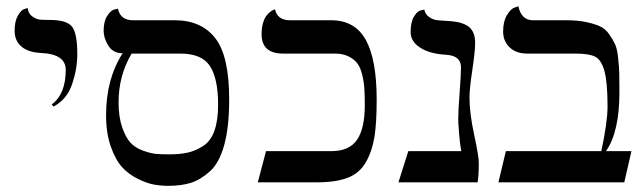

<svg xmlns="http://www.w3.org/2000/svg" viewBox="-20 -585 2067 616"><path d="M151.9 -243.2 146 -250Q190.9 -283.2 190.9 -360.8Q190.9 -411.6 111.8 -415Q70.8 -417 48.8 -435.5Q26.9 -454.1 26.9 -486.8Q26.9 -516.6 37.4 -534.9Q47.9 -553.2 58.6 -556.2L68.8 -559.1Q70.8 -541 84 -532Q97.2 -522.9 108.2 -522Q119.1 -521 140.1 -521Q193.4 -521 210.7 -500Q228 -479 228 -411.1Q228 -364.3 211.4 -315.2Q194.8 -266.1 151.9 -243.2Z M558.6 -413.1H402.3Q360.4 -342.3 360.4 -256.8Q360.4 -210 371.8 -177Q383.3 -144 398.4 -127.4Q413.6 -110.8 438.5 -101.8Q463.4 -92.8 480 -91.3Q496.6 -89.8 522.5 -89.8Q558.6 -89.8 583 -95.5Q607.4 -101.1 631.6 -116.5Q655.8 -131.8 667.7 -165Q679.7 -198.2 679.7 -249Q679.7 -333 653.6 -373Q627.4 -413.1 558.6 -413.1ZM519.5 11.2Q496.6 11.2 473.6 7.1Q450.7 2.9 421.6 -11.5Q392.6 -25.9 371.6 -48.8Q350.6 -71.8 335.4 -115Q320.3 -158.2 320.3 -214.8Q320.3 -332 373.5 -414.1Q342.8 -414.1 327.6 -438.5Q312.5 -462.9 312.5 -485.8Q312.5 -516.6 324 -534.2Q335.4 -551.8 347.2 -554.7L358.4 -557.1Q366.2 -520 406.7 -520H540.5Q625.5 -520 670.4 -462.9Q715.3 -405.8 715.3 -266.1Q715.3 -178.2 699.5 -120.1Q683.6 -62 653.1 -34.9Q622.6 -7.8 592 1.7Q561.5 11.2 519.5 11.2Z M1150.4 -248Q1150.4 -280.3 1148.9 -301.8Q1147.5 -323.2 1141.8 -346.2Q1136.2 -369.1 1125.7 -382.6Q1115.2 -396 1097.2 -404.5Q1079.1 -413.1 1054.2 -413.1H888.2Q819.3 -413.1 819.3 -475.1Q819.3 -495.1 823.7 -510.5Q828.1 -525.9 834.2 -533.9Q840.3 -542 846.9 -546.9Q853.5 -551.8 857.9 -553.7L862.3 -555.2Q870.1 -520 910.2 -520H1042.5Q1118.7 -520 1153.6 -457Q1188.5 -394 1188.5 -265.1Q1188.5 -190.9 1181.4 -146Q1174.3 -101.1 1154.3 -65.4Q1134.3 -29.8 1096.2 -14.9Q1058.1 0 996.1 0H807.1L833.5 -100.1H1043.5Q1100.6 -100.1 1125.5 -136.5Q1150.4 -172.9 1150.4 -248Z M1486.3 -272Q1486.3 -222.2 1501.2 -153.1Q1516.1 -84 1516.1 -63Q1516.1 -19 1512.2 0H1258.3L1290 -100.1H1460Q1454.1 -130.9 1451.2 -181.2Q1450.2 -188 1450.2 -204.1Q1450.2 -230 1454.6 -287.6Q1459 -345.2 1459 -369.1Q1459 -406.2 1412.1 -409.2Q1358.9 -412.1 1328.1 -432.1Q1297.4 -452.1 1297.4 -481.9Q1297.4 -514.2 1308.3 -532Q1319.3 -549.8 1330.1 -551.8L1341.3 -554.2Q1344.2 -539.1 1356.7 -530.5Q1369.1 -522 1380.6 -520.5Q1392.1 -519 1411.1 -518.1Q1431.2 -517.1 1445.6 -514.6Q1460 -512.2 1474.6 -505.1Q1489.3 -498 1496.8 -483.6Q1504.4 -469.2 1504.4 -448.2Q1504.4 -420.4 1495.4 -360.6Q1486.3 -300.8 1486.3 -272Z M1796.9 -520Q1833 -520 1859.6 -514.4Q1886.2 -508.8 1904.1 -501Q1921.9 -493.2 1934.1 -475.6Q1946.3 -458 1953.1 -443.6Q1960 -429.2 1963.1 -399.7Q1966.3 -370.1 1966.8 -349.6Q1967.3 -329.1 1967.3 -289.1Q1967.3 -162.1 1924.3 -100.1H2005.9L1982.9 0H1579.1L1603 -100.1H1909.2Q1929.2 -192.9 1929.2 -243.2Q1929.2 -321.3 1919.2 -357.2Q1909.2 -393.1 1889.6 -403.1Q1870.1 -413.1 1826.2 -413.1H1671.9Q1635.7 -413.1 1615 -433.1Q1594.2 -453.1 1594.2 -483.9Q1594.2 -516.1 1606.2 -536.1Q1618.2 -556.2 1630.4 -560.5L1643.1 -564.9Q1652.8 -520 1689.9 -520Z"/></svg>

Font: Linux Libertine Display
Style: Regular
Weight: 400
Designer: Philipp H. Poll
Foundry: Philipp H. Poll
Version: Version 5.0.9